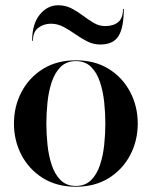

<svg xmlns="http://www.w3.org/2000/svg" viewBox="-20 -699 576 729"><path d="M173 -609Q146.8 -609 125.9 -593.8Q105 -578.5 105 -544H102Q102 -607.8 130.9 -643.4Q159.8 -679 201 -679Q228.8 -679 251.7 -667.1Q274.6 -655.1 295.2 -639.5Q315.9 -623.9 336.2 -611.9Q356.5 -600 379 -600Q411 -600 429 -615.2Q447 -630.5 447 -665H450Q450 -593.8 429.9 -561.9Q409.8 -530 361 -530Q334.4 -530 311 -541.9Q287.6 -553.9 265.5 -569.5Q243.4 -585.1 220.8 -597.1Q198.1 -609 173 -609ZM33 -230Q33 -295 61.6 -349.6Q90.1 -404.1 142.8 -437.1Q195.5 -470 268 -470Q340.5 -470 393.2 -437.1Q445.9 -404.1 474.4 -349.6Q503 -295 503 -230Q503 -165 474.4 -110.4Q445.9 -55.9 393.2 -22.9Q340.5 10 268 10Q195.5 10 142.8 -22.9Q90.1 -55.9 61.6 -110.4Q33 -165 33 -230ZM156 -230Q156 -191 160.3 -149.5Q164.6 -108 176.4 -72.5Q188.1 -37 210.2 -15Q232.4 7 268 7Q303.6 7 325.8 -15Q347.9 -37 359.6 -72.5Q371.4 -108 375.7 -149.5Q380 -191 380 -230Q380 -269 375.7 -310.5Q371.4 -352 359.6 -387.5Q347.9 -423 325.8 -445Q303.6 -467 268 -467Q232.4 -467 210.2 -445Q188.1 -423 176.4 -387.5Q164.6 -352 160.3 -310.5Q156 -269 156 -230Z"/></svg>

Font: Bodoni* 72 Medium
Style: Regular
Weight: 500
Version: Version 1.002; ttfautohint (v0.97) -l 8 -r 50 -G 200 -x 14 -